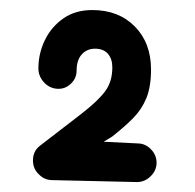

<svg xmlns="http://www.w3.org/2000/svg" viewBox="-20 -781 395 388"><path d="M95.7 -601.6Q80.1 -602.5 68.8 -614.7Q57.6 -627 57.6 -642.6Q57.6 -672.9 70.6 -699.7Q83.5 -726.6 107.9 -743.7Q132.3 -760.7 166.5 -760.7Q219.7 -760.7 252.4 -727.5Q285.2 -694.3 285.2 -640.6Q285.2 -606 275.9 -583Q266.6 -560.1 249 -542.2Q231.4 -524.4 206.5 -504.9L189.5 -494.6L257.8 -491.2Q273.4 -491.2 284.9 -479.5Q296.4 -467.8 296.4 -452.1Q296.4 -436.5 284.4 -424.8Q272.5 -413.1 256.8 -413.1L85.9 -417Q69.8 -417 58.6 -428.7Q46.4 -439.9 46.6 -457.8Q46.9 -475.6 60.5 -486.3L145.5 -551.8Q179.2 -578.1 193.1 -597.4Q207 -616.7 207 -645Q207 -662.1 198 -672.4Q189 -682.6 171.9 -682.6Q155.8 -682.6 145.3 -671.1Q134.8 -659.7 134.8 -638.2Q134.8 -622.6 123 -611.6Q111.3 -600.6 95.7 -601.6Z"/></svg>

Font: Mikhak-FD Black
Style: Regular
Weight: 900
Designer: Amin Abedi
Version: Version 3.2